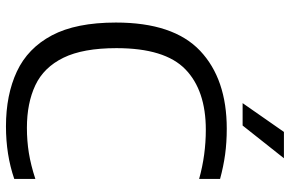

<svg xmlns="http://www.w3.org/2000/svg" viewBox="-188 -798 996 660"><g transform="rotate(90 310.0 -468.0)"><path d="M414.5 9.5Q306 9.5 225.8 -28Q145.5 -65.5 101.5 -148.5Q57.5 -231.5 57.5 -368.5Q57.5 -566 154.5 -657.8Q251.5 -749.5 422.5 -749.5Q469.5 -749.5 511.2 -743.8Q553 -738 595 -726.5V-654.5Q513 -677.5 426 -677.5Q290.5 -677.5 218 -607Q145.5 -536.5 145.5 -370.5Q145.5 -255.5 178.5 -188Q211.5 -120.5 273 -91.5Q334.5 -62.5 419.5 -62.5Q464 -62.5 505.8 -69.2Q547.5 -76 595 -91.5V-19Q512 9.5 414.5 9.5ZM334.5 -804 433.5 -946H524L411.5 -804Z"/></g></svg>

Font: Encode Sans SmExp
Style: Regular
Weight: 400
Width: 6
Designer: Multiple Designers
Foundry: Impallari Type
Version: Version 3.002; ttfautohint (v1.8.3) -l 8 -r 50 -G 200 -x 14 